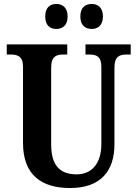

<svg xmlns="http://www.w3.org/2000/svg" viewBox="-20 -938 693 968"><path d="M443 -792C471 -792 499 -808 499 -855C499 -902 471 -918 443 -918C412 -918 385 -902 385 -855C385 -808 412 -792 443 -792ZM264 -792C293 -792 321 -808 321 -855C321 -902 293 -918 264 -918C234 -918 208 -902 208 -855C208 -808 234 -792 264 -792ZM333 10C489 10 557 -77 557 -211V-597C557 -655 584 -663 619 -663H639V-714H411V-663H430C465 -663 491 -655 491 -601V-213C491 -113 442 -59 367 -59C288 -59 238 -97 238 -210V-597C238 -655 265 -663 300 -663H319V-714H14V-663H34C68 -663 96 -655 96 -601V-217C96 -54 192 10 333 10Z"/></svg>

Font: Noto Serif Georgian Condensed Bold
Style: Regular
Weight: 700
Width: 3
Designer: Monotype Design Team, Akaki Razmadze
Foundry: Google LLC
Version: Version 2.003